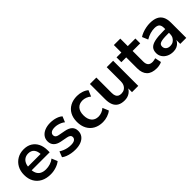

<svg xmlns="http://www.w3.org/2000/svg" viewBox="185 -1634 2642 2642"><g transform="rotate(-45 1506.0 -312.5)"><path d="M306 10Q223 10 163 -21Q103 -52 70.5 -109Q38 -166 38 -244Q38 -320 69.5 -377Q101 -434 156.5 -466.5Q212 -499 283 -499Q353 -499 403 -469Q453 -439 480.5 -384Q508 -329 508 -253V-216H139V-288H420L404 -273Q404 -341 374 -377.5Q344 -414 288 -414Q246 -414 216.5 -394.5Q187 -375 171.5 -339.5Q156 -304 156 -255V-248Q156 -193 173 -157Q190 -121 224 -103Q258 -85 308 -85Q349 -85 390 -97.5Q431 -110 465 -137L500 -53Q465 -24 412 -7Q359 10 306 10Z M786 10Q745 10 706.5 3Q668 -4 636 -16.5Q604 -29 580 -48L612 -130Q637 -114 666 -102Q695 -90 726 -84Q757 -78 787 -78Q835 -78 858.5 -94.5Q882 -111 882 -138Q882 -161 866.5 -173.5Q851 -186 820 -192L720 -211Q658 -223 625.5 -256.5Q593 -290 593 -343Q593 -391 619.5 -426Q646 -461 693 -480Q740 -499 801 -499Q836 -499 869 -492.5Q902 -486 931.5 -473.5Q961 -461 983 -441L949 -359Q930 -375 905 -386.5Q880 -398 853.5 -404.5Q827 -411 802 -411Q753 -411 729.5 -394Q706 -377 706 -349Q706 -328 720 -314Q734 -300 763 -295L863 -276Q928 -264 961.5 -232Q995 -200 995 -146Q995 -97 969 -62Q943 -27 896 -8.5Q849 10 786 10Z M1321 10Q1244 10 1187 -21.5Q1130 -53 1099 -111Q1068 -169 1068 -247Q1068 -325 1099 -381.5Q1130 -438 1187 -468.5Q1244 -499 1321 -499Q1368 -499 1414 -484Q1460 -469 1490 -442L1453 -355Q1427 -378 1394.5 -390Q1362 -402 1332 -402Q1267 -402 1231.5 -361.5Q1196 -321 1196 -246Q1196 -172 1231.5 -129.5Q1267 -87 1332 -87Q1361 -87 1394 -99Q1427 -111 1453 -135L1490 -47Q1460 -21 1413.5 -5.5Q1367 10 1321 10Z M1744 10Q1683 10 1643 -12.5Q1603 -35 1583.5 -80Q1564 -125 1564 -192V-489H1689V-190Q1689 -156 1698.5 -133Q1708 -110 1727.5 -99Q1747 -88 1777 -88Q1811 -88 1836.5 -103.5Q1862 -119 1876.5 -147.5Q1891 -176 1891 -214V-489H2016V0H1894V-102H1908Q1887 -48 1844.5 -19Q1802 10 1744 10Z M2370 10Q2272 10 2224 -39Q2176 -88 2176 -182V-395H2082V-489H2176V-635H2301V-489H2449V-395H2301V-189Q2301 -141 2322 -117Q2343 -93 2390 -93Q2404 -93 2419 -96.5Q2434 -100 2450 -104L2469 -12Q2451 -2 2423.5 4Q2396 10 2370 10Z M2691 10Q2638 10 2596.5 -10.5Q2555 -31 2531.5 -66Q2508 -101 2508 -145Q2508 -199 2536 -230.5Q2564 -262 2627 -276Q2690 -290 2796 -290H2846V-218H2797Q2750 -218 2718 -214.5Q2686 -211 2666.5 -203.5Q2647 -196 2638.5 -183Q2630 -170 2630 -151Q2630 -118 2653 -97Q2676 -76 2717 -76Q2750 -76 2775.5 -91.5Q2801 -107 2816 -134Q2831 -161 2831 -196V-311Q2831 -361 2809 -383Q2787 -405 2735 -405Q2694 -405 2651 -392.5Q2608 -380 2564 -354L2528 -439Q2554 -457 2589.5 -470.5Q2625 -484 2664.5 -491.5Q2704 -499 2739 -499Q2811 -499 2857.5 -477Q2904 -455 2927 -410.5Q2950 -366 2950 -296V0H2833V-104H2841Q2834 -69 2813.5 -43.5Q2793 -18 2762 -4Q2731 10 2691 10Z"/></g></svg>

Font: Nunito Sans 12pt ExtraLight 12pt
Style: Bold
Weight: 700
Version: Version 3.101;gftools[0.9.27]